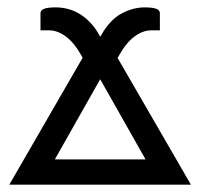

<svg xmlns="http://www.w3.org/2000/svg" viewBox="-20 -503 545 523"><path d="M5.4 0 205.1 -345.7 200.7 -353.5Q182.1 -386.7 159.4 -403.6Q136.7 -420.4 113.3 -420.4H90.3V-467.3Q90.3 -475.1 100.1 -479Q109.9 -482.9 131.8 -482.9Q147.5 -482.9 163.6 -479Q179.7 -475.1 194.8 -466.3Q210 -457.5 223.9 -443.6Q237.8 -429.7 249.5 -409.2L252.9 -402.8L256.8 -409.2Q280.3 -449.7 311.3 -466.3Q342.3 -482.9 374 -482.9Q396 -482.9 405.8 -479Q415.5 -475.1 415.5 -467.3V-420.4H392.6Q369.1 -420.4 346.4 -403.6Q323.7 -386.7 305.2 -353.5L300.3 -345.2L500 0ZM129.4 -68.8H376.5L252.9 -287.1Z"/></svg>

Font: Carlito
Style: Regular
Weight: 400
Designer: Lukasz Dziedzic
Foundry: tyPoland Lukasz Dziedzic
Version: Version 1.103; Beta1; all basic design good, some composites